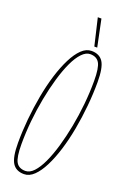

<svg xmlns="http://www.w3.org/2000/svg" viewBox="-170 -935 639 995"><g transform="rotate(20 150.0 -437.5)"><path d="M104 10Q60 10 40 -21.5Q20 -53 20 -132Q20 -196 26.5 -263.5Q33 -331 45 -396Q57 -461 74.5 -517.5Q92 -574 114 -617.5Q136 -661 161.5 -685.5Q187 -710 216 -710Q260 -710 280 -679Q300 -648 300 -568Q300 -504 293.5 -436.5Q287 -369 275 -304Q263 -239 245.5 -182.5Q228 -126 206 -82.5Q184 -39 158.5 -14.5Q133 10 104 10ZM105 -8Q129 -8 151 -31.5Q173 -55 192.5 -97Q212 -139 228 -194Q244 -249 256 -311.5Q268 -374 274.5 -439.5Q281 -505 281 -568Q281 -640 266 -666Q251 -692 215 -692Q192 -692 169.5 -668.5Q147 -645 127.5 -603Q108 -561 92 -506Q76 -451 64 -388.5Q52 -326 45.5 -260.5Q39 -195 39 -132Q39 -60 54 -34Q69 -8 105 -8ZM221 -736 186 -885H206L237 -736Z"/></g></svg>

Font: Georama
Style: Italic
Weight: 400
Width: 2
Italic angle: -9°
Designer: Jean-Baptiste Levee
Foundry: Production Type
Version: Version 1.000